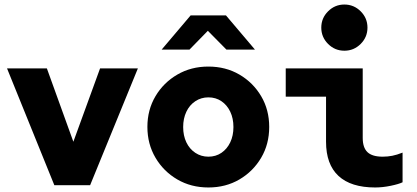

<svg xmlns="http://www.w3.org/2000/svg" viewBox="-20 -818 1840 848"><path d="M220 0 11 -516H187L304 -192L422 -516H589L378 0Z M900.5 10Q824 10 763.2 -25.4Q702.4 -60.8 666.7 -121.4Q631 -182 631 -257.5Q631 -333 666.7 -393.1Q702.3 -453.2 763.2 -488.6Q824 -524 900 -524Q977 -524 1037.5 -488.6Q1098 -453.2 1133.5 -393.1Q1169 -333 1169 -257.3Q1169 -181.5 1133.5 -121.3Q1098 -61 1037.5 -25.5Q977 10 900.5 10ZM900.4 -126Q933 -126 958 -143Q983 -160 997 -189.5Q1011 -219 1011 -257Q1011 -295 997 -324.5Q983 -354 958 -371Q933 -388 900.4 -388Q868.4 -388 842.7 -371Q817 -354 803 -324.3Q789 -294.5 789 -257Q789 -219 803 -189.5Q817 -160 842.7 -143Q868.4 -126 900.4 -126ZM694 -599 822 -750H978L1106 -599H980L898 -682L817 -599Z M1501 -594Q1459 -594 1429 -624Q1399 -654 1399 -696Q1399 -738 1429 -768Q1459 -798 1501 -798Q1543 -798 1573 -768Q1603 -738 1603 -696Q1603 -654 1573 -624Q1543 -594 1501 -594ZM1637 10Q1530 10 1475 -41Q1420 -92 1420 -192V-391H1242V-516H1582V-209Q1582 -166 1603 -146Q1624 -126 1670 -126Q1692 -126 1712.5 -130Q1733 -134 1758 -144V-13Q1742 -5 1706 2.5Q1670 10 1637 10Z"/></svg>

Font: Red Hat Mono VF Light
Style: Regular
Weight: 300
Monospace: yes
Designer: Pentagram, MCKL
Foundry: Pentagram, MCKL
Version: Version 1.023